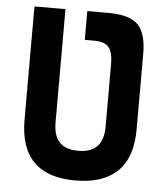

<svg xmlns="http://www.w3.org/2000/svg" viewBox="-51 -739 688 795"><g transform="rotate(5 293.0 -341.5)"><path d="M279.8 -693.4H367.7Q455.1 -693.4 490.5 -658.2Q525.9 -623 525.9 -537.1V-222.7Q525.9 -106.4 466.1 -48.3Q406.2 9.8 291 9.8Q60.1 9.8 60.1 -222.7V-693.4H189V-222.7Q189 -168.5 214.1 -141.1Q239.3 -113.8 293 -113.8Q397 -113.8 397 -222.7V-482.4Q397 -532.7 379.4 -553.2Q361.8 -573.7 319.3 -573.7H279.8Z"/></g></svg>

Font: Cascadia Mono
Style: Bold
Weight: 700
Monospace: yes
Designer: Aaron Bell
Foundry: Saja Typeworks
Version: Version 2404.023; ttfautohint (v1.8.4)